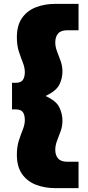

<svg xmlns="http://www.w3.org/2000/svg" viewBox="-20 -760 456 990"><path d="M67 38Q67 -4 77.5 -36Q88 -68 98 -93Q108 -118 108 -141Q108 -167 98 -181.5Q88 -196 60 -196H42V-333H60Q88 -333 98 -348Q108 -363 108 -388Q108 -411 98 -436.5Q88 -462 77.5 -493.5Q67 -525 67 -568Q67 -629 93.5 -667Q120 -705 165 -722.5Q210 -740 265 -740H385V-604H327Q294 -604 279.5 -587Q265 -570 265 -542Q265 -518 274.5 -494Q284 -470 293 -444.5Q302 -419 302 -391Q302 -356 286 -323.5Q270 -291 215 -265Q270 -240 286 -206.5Q302 -173 302 -138Q302 -110 293 -84.5Q284 -59 274.5 -35Q265 -11 265 13Q265 40 279.5 57Q294 74 327 74H385V210H265Q210 210 165 192.5Q120 175 93.5 137Q67 99 67 38Z"/></svg>

Font: Georama Extended ExtraBold
Style: Regular
Weight: 800
Width: 7
Designer: Jean-Baptiste Levee
Foundry: Production Type
Version: Version 1.000